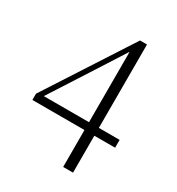

<svg xmlns="http://www.w3.org/2000/svg" viewBox="-179 -846 899 977"><g transform="rotate(30 270.0 -357.5)"><path d="M340 19V-214V-225V-682H330L367 -700L216 -464L63 -226L70 -256V-244H520V-198H34V-235L357 -734H398V19Z"/></g></svg>

Font: Noto Serif JP
Style: Regular
Weight: 200
Designer: Ryoko NISHIZUKA 西塚涼子 (kana & ideographs); Frank Grießhammer (Latin, Greek & Cyrillic); Wenlong ZHANG 张文龙 (bopomofo); San
Foundry: Adobe
Version: Version 2.001;hotconv 1.1.0;makeotfexe 2.6.0